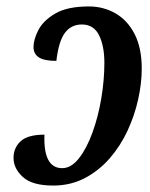

<svg xmlns="http://www.w3.org/2000/svg" viewBox="-20 -566 467 596"><path d="M145 10Q80 10 51 -16.5Q22 -43 22 -76Q22 -107 44 -127.5Q66 -148 118 -148Q114 -44 173 -44Q201 -44 225 -74.5Q249 -105 267 -154.5Q285 -204 294.5 -261Q304 -318 304 -371Q304 -423 287.5 -456.5Q271 -490 234 -490Q201 -490 181.5 -464Q162 -438 155 -377Q117 -377 100.5 -388Q84 -399 84 -420Q84 -443 99 -472.5Q114 -502 151.5 -524Q189 -546 256 -546Q301 -546 338.5 -524.5Q376 -503 398 -460Q420 -417 420 -353Q420 -308 409 -258Q398 -208 376 -160.5Q354 -113 320.5 -74.5Q287 -36 243 -13Q199 10 145 10Z"/></svg>

Font: Noto Serif ExtraCondensed SemiBold
Style: Italic
Weight: 600
Width: 2
Italic angle: -12°
Designer: Monotype Design Team
Foundry: Monotype Imaging Inc.
Version: Version 2.013